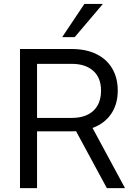

<svg xmlns="http://www.w3.org/2000/svg" viewBox="-20 -972 696 992"><path d="M83.3 -718.8H350.7Q424.9 -718.8 478.4 -692.4Q531.9 -666 560.1 -617.6Q588.4 -569.1 588.4 -504.3Q588.4 -439.9 559.8 -392.2Q531.2 -344.5 477.5 -319Q423.7 -293.5 350.7 -293.5H171.4V0H83.3ZM502 -504.3Q502 -570.4 461.5 -606.3Q421.1 -642.1 350.7 -642.1H171.4V-362.8H350.7Q422.4 -362.8 462.2 -399.5Q502 -436.3 502 -504.3ZM368.7 -302 441.4 -341.8 625.9 0H532.1ZM416.1 -951.8H511.7L366.1 -780.3H301.3Z"/></svg>

Font: Min Sans VF VF
Style: Regular
Weight: 400
Designer: Jinseong-Kim, NotoSansCJK, Nunito
Foundry: Jinseong-Kim
Version: Version 1.420;Glyphs 3.1.2 (3151)